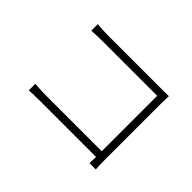

<svg xmlns="http://www.w3.org/2000/svg" viewBox="-119 -954 1239 1239"><g transform="rotate(45 500.0 -335.0)"><path d="M168 -114V-54C191 -56 230 -57 272 -57H779L777 1H835C834 -6 832 -47 832 -83V-599C832 -618 833 -646 834 -667C812 -666 789 -666 767 -666H282C251 -666 212 -668 181 -671V-612C202 -613 248 -615 283 -615H779V-109H271C231 -109 188 -112 168 -114Z"/></g></svg>

Font: Noto Sans HK Light
Style: Regular
Weight: 300
Designer: Ryoko NISHIZUKA 西塚涼子 (kana, bopomofo & ideographs); Paul D. Hunt (Latin, Greek & Cyrillic); Sandoll Communications 산돌커뮤니
Foundry: Adobe
Version: Version 2.004;hotconv 1.0.118;makeotfexe 2.5.65603